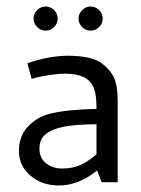

<svg xmlns="http://www.w3.org/2000/svg" viewBox="-20 -559 433 589"><path d="M38 0ZM77 -317 64 -365Q131 -388 189 -388Q254 -388 288 -368Q318 -346 329.5 -321Q341 -296 341 -248V0H292L278 -36Q221 10 161 10Q109 10 73.5 -20Q38 -50 38 -96Q38 -141 65.5 -170.5Q93 -200 133 -210Q184 -223 276 -225V-228Q276 -269 268 -288Q252 -333 180 -333Q159 -333 129.5 -328.5Q100 -324 77 -317ZM276 -86V-178Q207 -177 174 -170Q137 -162 119 -146.5Q101 -131 101 -103Q101 -74 121.5 -58Q142 -42 170 -42Q203 -42 228 -53.5Q253 -65 276 -86ZM83 -502Q83 -517 94 -528Q105 -539 120 -539Q135 -539 146 -528Q157 -517 157 -502Q157 -487 146 -476Q135 -465 120 -465Q105 -465 94 -476Q83 -487 83 -502ZM221 -502Q221 -517 232 -528Q243 -539 258 -539Q273 -539 284 -528Q295 -517 295 -502Q295 -487 284 -476Q273 -465 258 -465Q243 -465 232 -476Q221 -487 221 -502Z"/></svg>

Font: Cambay Devanagari
Style: Regular
Weight: 400
Designer: Pooja Saxena
Foundry: Pooja Saxena
Version: Version 1.180;PS 001.180;hotconv 1.0.70;makeotf.lib2.5.58329